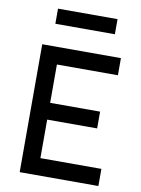

<svg xmlns="http://www.w3.org/2000/svg" viewBox="-97 -961 754 1026"><g transform="rotate(10 280.5 -448.0)"><path d="M83 0H510V-93H179V-302H450V-393H179V-601H510V-694H83ZM133 -814H456V-896H133Z"/></g></svg>

Font: TitilliumText22L
Style: 600 wt
Weight: 600
Designer: Campivisivi
Foundry: Campivisivi
Version: 1.000